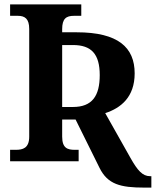

<svg xmlns="http://www.w3.org/2000/svg" viewBox="-20 -734 709 874"><path d="M637 120H669V68H663C629 68 606 42 574 -15L459 -219C530 -242 593 -292 593 -400C593 -518 518 -587 329 -587H263V-601C263 -649 281 -662 317 -662H350V-714H26V-662H61C93 -662 113 -649 113 -602V-112C113 -59 83 -52 52 -52H26V0H338V-52H321C288 -52 263 -59 263 -112V-190H324L433 30C470 105 528 120 637 120ZM312 -247H263V-529H312C396 -529 434 -488 434 -392C434 -298 400 -247 312 -247Z"/></svg>

Font: Noto Serif SemiCondensed
Style: Bold
Weight: 700
Width: 4
Designer: Monotype Design Team
Foundry: Monotype Imaging Inc.
Version: Version 2.015